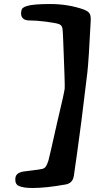

<svg xmlns="http://www.w3.org/2000/svg" viewBox="-20 -772 479 955"><path d="M384.8 -168.9Q378.9 -120.6 364.5 -17.6Q350.1 85.4 347.2 103.5Q341.3 139.2 306.6 145.5Q209 163.1 141.1 163.1Q94.7 163.1 72.3 152.3Q54.2 143.1 56.2 115.7Q57.6 101.1 66.7 93.3Q75.7 85.4 94.7 81.5Q112.3 79.1 134 76.4Q155.8 73.7 169.4 71.8Q183.1 69.8 191.4 67.9Q201.7 64.9 208.3 55.7Q214.8 46.4 221.2 25.4Q224.6 13.7 235.4 -34.2Q246.1 -82 262.7 -155.5Q279.3 -229 292.5 -283.7Q300.8 -322.3 301.8 -331.5Q302.7 -340.8 300.8 -397.5Q298.8 -452.1 297.1 -498.5Q295.4 -544.9 294.2 -573.7Q293 -602.5 292.5 -610.8Q292 -631.3 287.4 -640.1Q282.7 -648.9 272.5 -652.3Q257.8 -657.7 209.5 -664.1Q161.1 -670.4 124 -670.4Q104 -670.4 93.3 -681.4Q82.5 -692.4 85.4 -713.9Q86.9 -727.1 94 -732.7Q101.1 -738.3 114.3 -742.2Q144.5 -752 229 -752Q318.4 -752 395.5 -725.1Q418.9 -716.3 425.8 -704.3Q432.6 -692.4 431.2 -668.5Q421.4 -471.7 414.6 -412.1Z"/></svg>

Font: Cooper* ExtraBold
Style: Italic
Weight: 800
Italic angle: -7°
Designer: Owen Earl
Foundry: indestructible type*
Version: Version 0.001